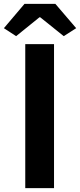

<svg xmlns="http://www.w3.org/2000/svg" viewBox="-39 -968 412 988"><path d="M91 0H239V-741H91ZM44 -782 164 -879H168L289 -782L353 -823L246 -948H87L-19 -823Z"/></svg>

Font: Source Han Sans KR
Style: Bold
Weight: 700
Designer: Ryoko NISHIZUKA 西塚涼子 (kana, bopomofo & ideographs); Paul D. Hunt (Latin, Greek & Cyrillic); Sandoll Communications 산돌커뮤니
Foundry: Adobe
Version: Version 2.004;hotconv 1.0.118;makeotfexe 2.5.65603